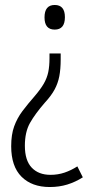

<svg xmlns="http://www.w3.org/2000/svg" viewBox="-20 -557 370 772"><path d="M241 -488Q241 -438 200 -438Q159 -438 159 -487Q159 -537 200 -537Q241 -537 241 -488ZM224 -318Q224 -279 218.5 -250.5Q213 -222 199.5 -197Q186 -172 161 -145Q121 -99 100.5 -62.5Q80 -26 80 29Q80 88 107.5 117Q135 146 183 146Q213 146 239.5 137Q266 128 291 112L313 156Q283 175 250.5 185Q218 195 180 195Q108 195 66.5 153.5Q25 112 25 31Q25 -16 37 -49Q49 -82 70 -110Q91 -138 119 -170Q143 -198 156 -220.5Q169 -243 174 -267Q179 -291 179 -323V-342H224Z"/></svg>

Font: Noto Sans Lao UI Cond Light
Style: Regular
Weight: 300
Width: 3
Designer: Monotype Design Team
Foundry: Monotype Imaging Inc.
Version: Version 2.000; ttfautohint (v1.8.4.7-5d5b)